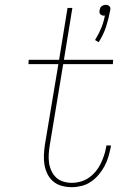

<svg xmlns="http://www.w3.org/2000/svg" viewBox="-20 -768 540 796"><path d="M389 -593 374 -602Q389 -626 399.5 -651.5Q410 -677 415 -704Q414 -704 413 -703.5Q412 -703 411 -703Q407 -703 403 -704.5Q399 -706 396 -709Q393 -712 392.5 -716.5Q392 -721 393 -726Q394 -730 395.5 -734.5Q397 -739 401 -742Q405 -745 410 -746.5Q415 -748 419 -748Q423 -748 427 -746.5Q431 -745 434 -742Q437 -739 437.5 -734.5Q438 -730 437 -726Q431 -692 420 -658Q409 -624 389 -593ZM277 8Q256 8 236 2.5Q216 -3 201 -15.5Q186 -28 177 -46Q168 -64 164.5 -84Q161 -104 162 -125Q163 -146 166 -167L222 -502H98L99 -520H225L260 -735H280L245 -520H449L448 -502H242L186 -164Q183 -146 182 -127.5Q181 -109 183.5 -92Q186 -75 193.5 -59Q201 -43 213.5 -31.5Q226 -20 243 -15Q260 -10 278 -10Q296 -10 314 -15Q332 -20 348 -31Q364 -42 376.5 -57Q389 -72 397 -88.5Q405 -105 411 -122.5Q417 -140 420 -158L421 -165H440L439 -157Q435 -137 429 -117Q423 -97 413 -78.5Q403 -60 388.5 -43Q374 -26 356 -14Q338 -2 317.5 3Q297 8 277 8Z"/></svg>

Font: Iosevka Term Curly Th Obl
Style: Regular
Weight: 100
Italic angle: -9°
Designer: Belleve Invis
Foundry: Belleve Invis
Version: Version 32.3.0